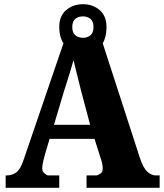

<svg xmlns="http://www.w3.org/2000/svg" viewBox="-20 -894 780 914"><path d="M7 0V-59H13Q37 -59 56.5 -72.5Q76 -86 91 -129L282 -688Q262 -719 262 -765Q262 -818 295 -846Q328 -874 375 -874Q422 -874 454.5 -846Q487 -818 487 -765Q487 -718 469 -688L646 -142Q662 -94 681.5 -76.5Q701 -59 720 -59H740V0H392V-59H440Q444 -59 456.5 -66.5Q469 -74 469 -92Q469 -106 465.5 -120Q462 -134 459 -141L430 -233H216L194 -159Q191 -147 186 -127Q181 -107 181 -92Q181 -77 192.5 -68Q204 -59 209 -59H262V0ZM375 -714Q395 -714 410 -725.5Q425 -737 425 -765Q425 -793 410 -804.5Q395 -816 375 -816Q354 -816 339 -804.5Q324 -793 324 -765Q324 -716 375 -714ZM237 -300H409L367 -458Q360 -486 349 -530Q338 -574 330 -607Q325 -589 316.5 -561.5Q308 -534 299.5 -506.5Q291 -479 285 -461Z"/></svg>

Font: Noto Serif Thai SemiCondensed Black
Style: Regular
Weight: 900
Width: 4
Designer: Monotype Design Team
Foundry: Monotype Imaging Inc.
Version: Version 2.002; ttfautohint (v1.8.4.7-5d5b)